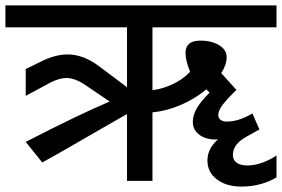

<svg xmlns="http://www.w3.org/2000/svg" viewBox="-30 -668 1041 709"><path d="M991 -567H533V-335Q572 -340 609.5 -358Q647 -376 672 -403Q655 -445 655 -472Q655 -518 710 -518Q752 -518 779.5 -501Q807 -484 807 -457Q807 -429 787 -398L843 -336Q804 -298 790 -278Q776 -258 776 -243Q776 -232 784.5 -225.5Q793 -219 807 -219Q844 -219 886 -240L902 -249L928 -190L878 -162Q830 -135 830 -96Q830 -77 844 -67Q858 -57 884 -57Q910 -57 939 -67.5Q968 -78 991 -94V-13Q967 2 933.5 11.5Q900 21 862 21Q806 21 771 -5.5Q736 -32 736 -75Q736 -120 775 -153Q734 -151 708 -169Q682 -187 682 -218Q682 -242 696 -267Q710 -292 744 -326L732 -338Q690 -303 637.5 -280.5Q585 -258 533 -253V0H439V-247L331 -185Q169 -91 126 -68L65 -144Q265 -247 375 -293L288 -352Q248 -380 215 -380Q190 -380 156 -363L65 -314V-413L116 -438Q172 -467 220 -467Q277 -467 335 -424L439 -346V-567H-10V-648H991Z"/></svg>

Font: Madhuban
Style: Regular
Weight: 400
Designer: jaikishan Patel
Foundry: MagicType
Version: Version 1.000